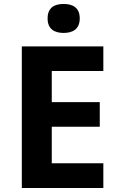

<svg xmlns="http://www.w3.org/2000/svg" viewBox="-20 -1041 600 968"><path d="M301 -1021C256 -1021 220 -1004 220 -948C220 -893 256 -875 301 -875C345 -875 382 -893 382 -948C382 -1004 345 -1021 301 -1021ZM501 -93V-218H241V-402H483V-526H241V-683H501V-807H90V-93Z"/></svg>

Font: Noto Sans Telugu UI
Style: Bold
Weight: 700
Designer: Jelle Bosma - Monotype Design Team
Foundry: Monotype Imaging Inc.
Version: Version 2.005